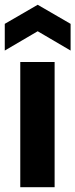

<svg xmlns="http://www.w3.org/2000/svg" viewBox="-21 -785 316 805"><path d="M64 0V-525H208V0ZM-1 -573V-685L137 -765L275 -685V-573L137 -654Z"/></svg>

Font: Bricolage Grotesque 48pt Condensed ExtraBold
Style: Bold
Weight: 700
Version: Version 1.000;gftools[0.9.30]